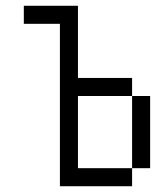

<svg xmlns="http://www.w3.org/2000/svg" viewBox="-20 -645 540 665"><path d="M250 -375H437.5V-312.5H250V-62.5H437.5V0H187.5V-562.5H62.5V-625H250ZM437.5 -312.5H500V-62.5H437.5Z"/></svg>

Font: 寒蝉点阵体 16px
Style: Regular
Weight: 400
Designer: Designed by Warren2060
Foundry: ChillType
Version: Version 1.000